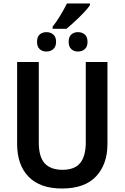

<svg xmlns="http://www.w3.org/2000/svg" viewBox="-20 -1069 713 1099"><path d="M281 -916Q303 -944 325 -980Q347 -1016 363 -1049H495V-1039Q481 -1019 457.5 -994.5Q434 -970 408 -946Q382 -922 360 -904H281ZM246 -774Q222 -774 207 -788Q192 -802 192 -829Q192 -858 207 -871.5Q222 -885 246 -885Q269 -885 285 -871.5Q301 -858 301 -829Q301 -802 285 -788Q269 -774 246 -774ZM426 -774Q403 -774 388 -788Q373 -802 373 -829Q373 -858 388 -871.5Q403 -885 426 -885Q450 -885 465.5 -871.5Q481 -858 481 -829Q481 -802 465.5 -788Q450 -774 426 -774ZM595 -244Q595 -129 530 -59.5Q465 10 335 10Q209 10 143.5 -57.5Q78 -125 78 -245V-714H202V-254Q202 -171 236 -134Q270 -97 338 -97Q407 -97 439 -136Q471 -175 471 -255V-714H595Z"/></svg>

Font: Noto Sans SemiCondensed SemiBold
Style: Regular
Weight: 600
Width: 4
Designer: Monotype Design Team
Foundry: Monotype Imaging Inc.
Version: Version 2.013; ttfautohint (v1.8.4.7-5d5b)